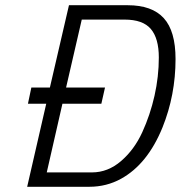

<svg xmlns="http://www.w3.org/2000/svg" viewBox="-20 -715 692 735"><path d="M322 0C366 0 406.7 -10.3 444 -31C511.3 -68.3 564 -133.7 602 -227C635.3 -309.7 652 -397 652 -489C652 -560.3 637 -612.5 607 -645.5C577 -678.5 531 -695 469 -695H244L171 -380H100L87 -318H157L84 0ZM571.5 -348.5C560.5 -299.5 544.8 -252.8 524.5 -208.5C504.2 -164.2 477.2 -127.5 443.5 -98.5C409.8 -69.5 372.7 -55 332 -55H159L219 -318H368L382 -380H233L293 -640H457C503.7 -640 537.2 -628 557.5 -604C577.8 -580 588 -543.7 588 -495C588 -446.3 582.5 -397.5 571.5 -348.5Z"/></svg>

Font: Titillium Web
Style: Light Italic
Weight: 300
Italic angle: -13°
Version: Version 1.001;PS 57.000;hotconv 1.0.70;makeotf.lib2.5.55311